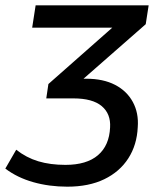

<svg xmlns="http://www.w3.org/2000/svg" viewBox="-57 -512 612 722"><path d="M196 190Q128 190 68 173Q8 156 -37 122L4 51Q42 81 87 94.5Q132 108 189 108Q269 108 311.5 71.5Q354 35 357 -33Q360 -84 325.5 -113Q291 -142 219 -142H117L125 -196L397 -436L393 -408H64L77 -492H502L491 -421L232 -194L209 -216H267Q331 -216 375.5 -193Q420 -170 442.5 -128.5Q465 -87 461 -34Q458 33 425.5 83.5Q393 134 335 162Q277 190 196 190Z"/></svg>

Font: Nunito Sans 10pt SemiBold
Style: Italic
Weight: 600
Italic angle: -9°
Designer: Vernon Adams
Foundry: Vernon Adams
Version: Version 3.101;gftools[0.9.27]